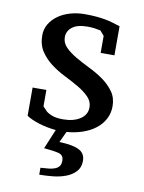

<svg xmlns="http://www.w3.org/2000/svg" viewBox="-85 -595 657 878"><g transform="rotate(10 243.0 -155.5)"><path d="M332 -119Q332 -146 312 -166.5Q292 -187 262 -204.5Q232 -222 197 -239.5Q162 -257 132 -279.5Q102 -302 82 -332.5Q62 -363 62 -406Q62 -435 76 -458.5Q90 -482 113.5 -499Q137 -516 169 -525.5Q201 -535 237 -535Q267 -535 290 -533Q313 -531 332 -527.5Q351 -524 368 -519Q385 -514 403 -508V-373H339V-452L320 -474Q307 -477 292 -479Q277 -481 260 -481Q212 -481 188.5 -462.5Q165 -444 165 -416Q165 -389 185 -369Q205 -349 235 -331.5Q265 -314 300 -297Q335 -280 365 -258.5Q395 -237 415 -209Q435 -181 435 -142Q435 -109 420.5 -82Q406 -55 380.5 -35.5Q355 -16 321 -4.5Q287 7 248 10L224 61Q287 63 316 78Q345 93 345 127Q345 158 327.5 177Q310 196 283 206.5Q256 217 223 220.5Q190 224 159 224V192Q180 191 197.5 189Q215 187 227 182Q239 177 245.5 168Q252 159 252 143Q252 117 229 111Q206 105 160 101L198 10Q156 6 119 -5.5Q82 -17 60 -32V-163H124V-87L144 -66Q157 -56 175 -50Q193 -44 222 -44Q270 -44 301 -64Q332 -84 332 -119Z"/></g></svg>

Font: PT Serif Caption
Style: Regular
Weight: 400
Designer: A.Korolkova, O.Umpeleva, V.Yefimov
Foundry: ParaType Ltd
Version: Version 1.000W OFL